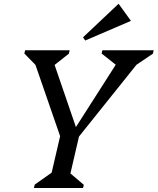

<svg xmlns="http://www.w3.org/2000/svg" viewBox="-20 -942 790 962"><path d="M296 -217 141 -665 180 -594 102 -674 106 -690H329L325 -673L230 -598L237 -665L367 -286H348L587 -660L586 -597L489 -674L493 -690H750L746 -673L632 -596L697 -659L343 -217ZM150 0 154 -17 270 -99 230 -39 285 -276H380L325 -39L301 -100L400 -16L396 0ZM407 -739 396 -755 573 -922H575L635 -839V-837Z"/></svg>

Font: Platypi Light
Style: Italic
Weight: 300
Italic angle: -13°
Designer: David Sargent
Foundry: Bolt Cutter Type
Version: Version 1.200